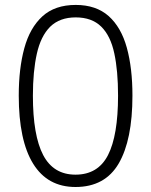

<svg xmlns="http://www.w3.org/2000/svg" viewBox="-20 -745 611 775"><path d="M514.6 -358.9Q514.6 -180.2 459.2 -85.2Q403.8 9.8 284.7 9.8Q171.9 9.8 113.8 -84.2Q55.7 -178.2 55.7 -358.9Q55.7 -468.3 78.1 -550.3Q100.6 -632.8 151.1 -679Q201.7 -725.1 285.6 -725.1Q367.7 -725.1 418.5 -680.2Q469.2 -634.8 491.9 -552.5Q514.6 -470.2 514.6 -358.9ZM112.8 -358.9Q112.8 -198.2 154.3 -119.1Q195.8 -40 284.7 -40Q375.5 -40 416 -119.1Q456.5 -198.2 456.5 -358.9Q456.5 -459.5 441.4 -529.3Q426.3 -600.6 388.4 -637.7Q350.6 -674.8 285.6 -674.8Q221.2 -674.8 182.6 -637.2Q144.5 -599.1 128.7 -528.1Q112.8 -457 112.8 -358.9Z"/></svg>

Font: Nokora Light
Style: Regular
Weight: 300
Designer: Danh Hong
Version: Version 8.000; ttfautohint (v1.8.3)